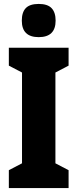

<svg xmlns="http://www.w3.org/2000/svg" viewBox="-20 -957 394 977"><path d="M329 0H25V-91L92 -126V-588L25 -623V-714H329V-623L262 -588V-126L329 -91ZM177 -937Q222 -937 242.5 -915.5Q263 -894 263 -852Q263 -768 177 -768Q91 -768 91 -852Q91 -895 111.5 -916Q132 -937 177 -937Z"/></svg>

Font: Noto Sans Khmer UI ExtraCondensed Black
Style: Regular
Weight: 900
Width: 2
Designer: Danh Hong and the Monotype Design Team
Foundry: Monotype Imaging Inc.
Version: Version 2.002; ttfautohint (v1.8.4.7-5d5b)